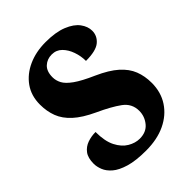

<svg xmlns="http://www.w3.org/2000/svg" viewBox="-210 -834 953 953"><g transform="rotate(-45 267.0 -357.0)"><path d="M251 10Q180 10 134.5 -3.5Q89 -17 64.5 -38Q40 -59 30.5 -83Q21 -107 21 -128Q21 -169 38 -191.5Q55 -214 82 -223.5Q109 -233 139 -233Q139 -168 159 -129Q179 -90 209.5 -72Q240 -54 271 -54Q317 -54 342 -84.5Q367 -115 367 -154Q367 -205 325 -235.5Q283 -266 211 -299Q144 -330 107 -364Q70 -398 55 -437.5Q40 -477 40 -524Q40 -586 71.5 -630.5Q103 -675 157 -699.5Q211 -724 279 -724Q350 -724 395.5 -705.5Q441 -687 462 -658.5Q483 -630 483 -600Q483 -564 454.5 -540Q426 -516 355 -516Q355 -550 343.5 -583Q332 -616 310.5 -637.5Q289 -659 257 -659Q225 -659 202.5 -638.5Q180 -618 180 -576Q180 -553 191.5 -531Q203 -509 236.5 -485Q270 -461 336 -432Q403 -402 440.5 -368.5Q478 -335 493.5 -295.5Q509 -256 509 -208Q509 -143 477 -94Q445 -45 387.5 -17.5Q330 10 251 10Z"/></g></svg>

Font: Noto Serif Hebrew Condensed Black
Style: Regular
Weight: 900
Width: 3
Designer: Monotype Design Team
Foundry: Monotype Imaging Inc.
Version: Version 2.004; ttfautohint (v1.8.4.7-5d5b)